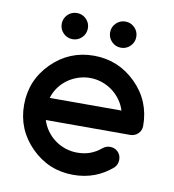

<svg xmlns="http://www.w3.org/2000/svg" viewBox="-81 -796 788 868"><g transform="rotate(10 312.5 -362.0)"><path d="M455.1 -153.8Q477.1 -153.8 491.5 -139.4Q505.9 -125 505.9 -103Q505.9 -81.5 491.2 -66.4Q415.5 0 312.5 0Q199.2 0 119.1 -80.1Q39.1 -160.2 39.1 -273.4Q39.1 -386.7 119.1 -466.8Q199.2 -546.9 312.5 -546.9Q424.8 -546.9 505.9 -466.8Q545.9 -427.2 565.9 -378.7Q585.9 -330.1 585.9 -273.4Q585.9 -251.5 571 -237.1Q556.2 -222.7 534.7 -222.7H147.9Q156.2 -195.8 172.4 -173.6Q188.5 -151.4 210.2 -135.5Q231.9 -119.6 258.1 -110.8Q284.2 -102.1 312.5 -102.1Q344.7 -102.1 371.6 -111.8Q398.4 -121.6 421.4 -141.1Q436 -153.3 455.1 -153.8ZM477.1 -324.2Q468.8 -351.1 452.4 -373.3Q436 -395.5 414.3 -411.4Q392.6 -427.2 366.5 -436Q340.3 -444.8 312.5 -444.8Q284.7 -444.8 258.3 -436Q231.9 -427.2 210 -411.4Q188 -395.5 171.9 -373.3Q155.8 -351.1 147.9 -324.2ZM467.8 -706.1Q485.4 -688.5 485.4 -663.6Q485.4 -638.7 467.8 -621.1Q450.2 -603.5 425.3 -603.5Q400.4 -603.5 382.8 -621.1Q365.2 -638.7 365.2 -663.6Q365.2 -688.5 382.8 -706.1Q400.4 -723.6 425.3 -723.6Q450.2 -723.6 467.8 -706.1ZM245.6 -706.1Q263.2 -688.5 263.2 -663.6Q263.2 -638.7 245.6 -621.1Q228 -603.5 203.1 -603.5Q178.2 -603.5 160.6 -621.1Q143.1 -638.7 143.1 -663.6Q143.1 -688.5 160.6 -706.1Q178.2 -723.6 203.1 -723.6Q228 -723.6 245.6 -706.1Z"/></g></svg>

Font: Comfortaa
Style: Bold
Weight: 700
Designer: Johan Aakerlund
Foundry: Johan Aakerlund
Version: Version 2.001; ttfautohint (v1.4.1)